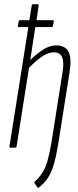

<svg xmlns="http://www.w3.org/2000/svg" viewBox="-20 -703 371 914"><path d="M148 -574 124 -417Q153 -446 185 -466.5Q217 -487 247 -487Q290 -487 306 -457Q322 -427 311 -358L258 -23Q249 34 237.5 75Q226 116 208.5 143Q191 170 163 191Q160 192 158 189L144 168Q142 165 146 161Q168 141 182.5 118Q197 95 206.5 61.5Q216 28 225 -25L277 -355Q286 -406 276 -430Q266 -454 237 -454Q209 -454 179 -433Q149 -412 118 -380L59 -6Q58 0 52 0H30Q24 0 25 -6L115 -574H70Q64 -574 65 -580L69 -601Q70 -607 76 -607H120L131 -677Q132 -683 138 -683H159Q162 -683 163.5 -682Q165 -681 164 -677L154 -607H231Q237 -607 236 -600L232 -580Q231 -574 225 -574Z"/></svg>

Font: Sofia Sans Extra Condensed ExtraLight
Style: Italic
Weight: 250
Italic angle: -9°
Version: Version 4.100